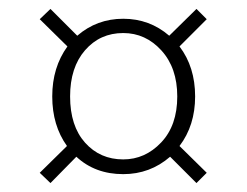

<svg xmlns="http://www.w3.org/2000/svg" viewBox="-20 -593 554 430"><path d="M377 -377Q377 -441 341.5 -480Q306 -519 256 -519Q204 -519 170.5 -480.5Q137 -442 137 -377Q137 -311 170.5 -273.5Q204 -236 256 -236Q305 -236 341 -274Q377 -312 377 -377ZM420 -183 361 -242Q316 -203 256 -203Q193 -203 151 -242L93 -183L69 -206L130 -266Q97 -312 97 -377Q97 -442 131 -489L69 -550L93 -573L153 -513Q197 -551 256 -551Q315 -551 359 -513L420 -573L443 -550L382 -489Q417 -443 417 -377Q417 -312 382 -266L443 -206Z"/></svg>

Font: Poppins ExtraLight
Style: Regular
Weight: 275
Designer: Ninad Kale (Devanagari), Jonny Pinhorn (Latin)
Foundry: Indian Type Foundry
Version: Version 3.200;PS 1.000;hotconv 16.6.54;makeotf.lib2.5.65590